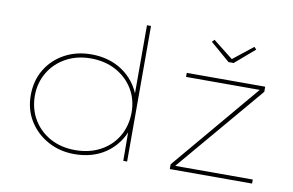

<svg xmlns="http://www.w3.org/2000/svg" viewBox="-77 -881 1576 1032"><g transform="rotate(10 710.5 -365.0)"><path d="M382 10Q302 10 237.5 -25.5Q173 -61 135 -122Q97 -183 97 -261Q97 -341 134 -402.5Q171 -464 235.5 -499Q300 -534 381 -534Q429 -534 471.5 -522Q514 -510 550 -486Q586 -462 613 -427Q640 -392 656 -345L647 -346V-740H669V0H648L647 -179L657 -181Q641 -133 614 -97.5Q587 -62 551.5 -38Q516 -14 473.5 -2Q431 10 382 10ZM382 -12Q459 -12 518.5 -43.5Q578 -75 612 -131.5Q646 -188 647 -263Q647 -334 613.5 -390Q580 -446 520 -479Q460 -512 381 -512Q306 -512 246.5 -479.5Q187 -447 153 -390Q119 -333 119 -261Q120 -188 154.5 -131.5Q189 -75 248 -43.5Q307 -12 382 -12ZM902 0V-26L1316 -517L1317 -503H902V-525H1330V-497L919 -12L918 -22H1351V0ZM1113 -621 1006 -713 1018 -726 1135 -634H1120L1236 -726L1248 -713L1141 -621Z"/></g></svg>

Font: Lexend Mega Thin
Style: Regular
Weight: 250
Version: Version 1.007